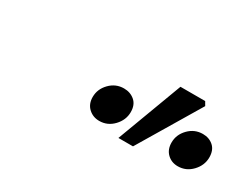

<svg xmlns="http://www.w3.org/2000/svg" viewBox="-40 -932 663 525"><g transform="rotate(30 292.0 -669.0)"><path d="M273 -580Q253 -580 239 -593Q225 -606 225 -628Q225 -653 243.5 -672Q262 -691 288 -691Q308 -691 322 -679Q336 -667 336 -644Q336 -619 317.5 -599.5Q299 -580 273 -580ZM521 -580Q501 -580 487.5 -593Q474 -606 474 -628Q474 -653 492.5 -672Q511 -691 537 -691Q557 -691 570.5 -679Q584 -667 584 -644Q584 -619 565.5 -599.5Q547 -580 521 -580ZM342 -566 419 -772H497L504 -760L388 -566Z"/></g></svg>

Font: Source Sans 3 Semibold
Style: Italic
Weight: 600
Italic angle: -11°
Designer: Paul D. Hunt
Foundry: Adobe
Version: Version 3.052;hotconv 1.1.0;makeotfexe 2.6.0